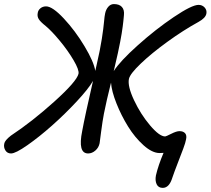

<svg xmlns="http://www.w3.org/2000/svg" viewBox="-54 -703 1028 937"><path d="M0 45.9Q-18.6 45.9 -27.8 30.8Q-37.1 15.6 -33.2 -2Q-30.8 -17.6 -1 -41Q102.5 -109.4 211.4 -207.5Q320.3 -305.7 329.1 -342.8Q333 -361.8 304.9 -409.4Q276.9 -457 237.5 -504.4Q198.2 -551.8 168.9 -576.2Q143.6 -596.2 135.3 -609.4Q127 -622.6 129.9 -638.2Q131.3 -652.3 142.8 -662.1Q154.3 -671.9 170.9 -671.9Q202.1 -671.9 257.6 -612.5Q313 -553.2 358.4 -477.5Q403.8 -401.9 411.1 -356.9Q411.6 -359.4 413.8 -369.4Q416 -379.4 417 -383.8Q434.6 -459.5 442.9 -513.2Q451.2 -566.9 453.6 -595.7Q456.1 -624.5 459 -637.2Q462.9 -656.7 474.4 -669.9Q485.8 -683.1 502 -683.1Q528.3 -683.1 541 -668.9Q553.7 -654.8 550.8 -628.9Q550.8 -627.4 549.8 -617.9Q548.8 -608.4 547.9 -599.1Q546.9 -589.8 544.9 -574Q543 -558.1 539.8 -539.3Q536.6 -520.5 532.2 -497.1Q527.8 -473.6 521.2 -443.6Q514.6 -413.6 506.8 -380.9Q505.9 -377 503.9 -368.4Q502 -359.9 501 -356Q531.7 -404.3 618.7 -482.2Q705.6 -560.1 793.9 -619.6Q882.3 -679.2 915 -679.2Q933.1 -679.2 944.8 -666.3Q956.5 -653.3 953.1 -636.2Q949.2 -615.2 915 -596.2Q840.3 -555.2 762.9 -499Q685.5 -442.9 633.1 -392.8Q580.6 -342.8 575.2 -317.9Q567.9 -282.7 600.1 -214.1Q632.3 -145.5 678.2 -91.3Q724.1 -37.1 752 -37.1Q755.9 -37.1 781.5 -50Q807.1 -63 821.8 -63Q840.3 -63 849.4 -52.7Q858.4 -42.5 854 -22.9Q851.6 -7.8 840.3 22.5Q829.1 52.7 812.7 94.7Q796.4 136.7 787.1 164.1Q772 213.9 740.2 213.9Q718.8 213.9 710.4 196Q702.1 178.2 707 152.8Q718.3 104 744.1 43Q738.3 43.9 725.1 43.9Q689 43.9 646.5 5.9Q604 -32.2 570.8 -85.9Q537.6 -139.6 514.2 -198.7Q490.7 -257.8 487.8 -299.8Q465.3 -210 453.1 -147.9Q446.3 -112.8 439.5 -60.1Q432.6 -7.3 432.1 -3.9Q427.7 17.6 411.4 31.7Q395 45.9 376 45.9Q324.7 45.9 347.2 -64Q360.4 -136.2 399.9 -308.1Q377.4 -269 319.8 -207.3Q262.2 -145.5 199.7 -90.1Q137.2 -34.7 79.6 5.6Q22 45.9 0 45.9Z"/></svg>

Font: Shantell Sans Bouncy
Style: Italic
Weight: 400
Italic angle: -11.31°
Designer: Stephen Nixon, Anya Danilova, Shantell Martin
Foundry: Arrow Type
Version: Version 1.006;[9816181b4]